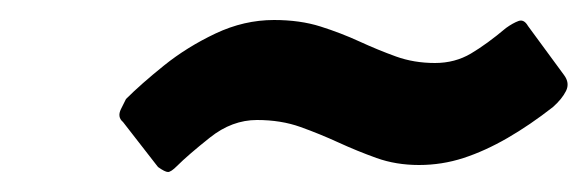

<svg xmlns="http://www.w3.org/2000/svg" viewBox="-20 -677 588 192"><path d="M533 -570Q510 -552 487.5 -539Q465 -526 443.5 -519Q422 -512 399 -512Q376 -512 356.5 -519Q337 -526 318.5 -534.5Q300 -543 280.5 -550Q261 -557 237 -557Q212 -557 190 -539.5Q168 -522 157 -511Q151 -505 148 -505Q145 -505 138 -510L103 -555Q97 -560 101 -568Q105 -576 106 -578Q121 -593 144 -611.5Q167 -630 195.5 -643.5Q224 -657 254 -657Q280 -657 300.5 -650.5Q321 -644 339.5 -635.5Q358 -627 376 -620.5Q394 -614 415 -614Q435 -614 451 -623.5Q467 -633 486 -649Q493 -654 498.5 -656Q504 -658 508 -651L544 -602Q550 -594 546 -586Q542 -578 533 -570Z"/></svg>

Font: Glory Thin ExtraBold
Style: Italic
Weight: 800
Italic angle: -12°
Version: Version 1.011